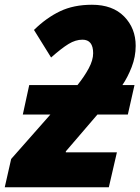

<svg xmlns="http://www.w3.org/2000/svg" viewBox="-53 -788 591 808"><path d="M405 0 439 -147H224V-151L357 -306H485L513 -430H462Q484 -462 501 -505.5Q518 -549 518 -595Q518 -669 469.5 -718.5Q421 -768 334 -768Q257 -768 199.5 -740.5Q142 -713 90 -662L162 -546Q206 -585 235.5 -603Q265 -621 294 -621Q339 -621 339 -564Q339 -535 320.5 -500.5Q302 -466 273 -430H70L43 -306H159L-6 -119L-33 0Z"/></svg>

Font: Noto Sans Display SemiCondensed Black
Style: Italic
Weight: 900
Width: 4
Designer: Monotype Design team
Foundry: Monotype Imaging Inc.
Version: 1.000